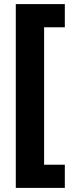

<svg xmlns="http://www.w3.org/2000/svg" viewBox="-20 -750 358 936"><path d="M296 166V53H195V-617H296V-730H57V166Z"/></svg>

Font: Noto Sans Lao Looped SemiCondensed ExtraBold
Style: Regular
Weight: 800
Width: 4
Designer: Mark Frömberg, Ben Mitchell
Foundry: The Fontpad Ltd
Version: Version 1.002